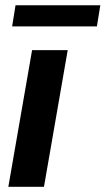

<svg xmlns="http://www.w3.org/2000/svg" viewBox="-20 -722 408 742"><path d="M367.7 -701.7H40L26.9 -620.1H354.5ZM241.7 -528.3H104L12.2 0H149.9Z"/></svg>

Font: Roboto
Style: Bold Italic
Weight: 700
Italic angle: -12°
Designer: Google
Version: Version 2.137; 2017